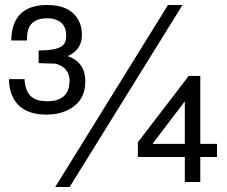

<svg xmlns="http://www.w3.org/2000/svg" viewBox="-20 -729 909 769"><path d="M134.8 -476.1V-526.9Q220.2 -526.9 236.8 -553.2Q245.1 -564.9 245.1 -587.9Q245.1 -639.2 195.8 -652.8Q184.1 -655.8 168.9 -655.8Q116.2 -655.8 97.2 -621.1Q87.9 -604 87.9 -566.9H24.9Q27.8 -709 168.9 -709Q265.1 -709 296.9 -643.1Q308.1 -620.1 308.1 -588.9Q308.1 -529.8 251 -503.9Q320.8 -481 321.8 -403.8Q321.8 -321.8 251 -288.1Q214.8 -270 167 -270Q54.2 -270 24.9 -356Q16.1 -379.9 16.1 -412.1H78.1Q82 -334 145 -325.2L168.9 -323.2Q241.2 -323.2 255.9 -378.9L258.8 -403.8Q258.8 -450.2 219.2 -467.8Q210.9 -472.2 201.2 -474.1ZM652.8 -709H710.9L258.8 20H201.2ZM720.2 -100.1H532.2V-159.2L735.8 -424.8H782.2V-152.8H849.1V-100.1H782.2V0H720.2ZM720.2 -152.8V-323.2L590.8 -152.8Z"/></svg>

Font: SolaimanLipiNormal
Style: Normal
Weight: 400
Designer: Solaiman Karim
Version: Version 1.6.1 ; ttfautohint (v1.5.65-e2d9)